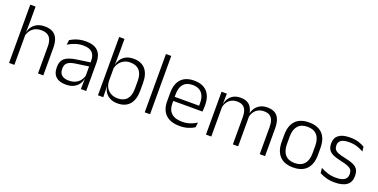

<svg xmlns="http://www.w3.org/2000/svg" viewBox="-21 -1351 4036 2052"><g transform="rotate(20 1997.5 -325.5)"><path d="M460.5 0H400V-306Q400 -349.5 388.2 -381Q376.5 -412.5 349.5 -429.5Q322.5 -446.5 277 -446.5Q235 -446.5 204 -430.5Q173 -414.5 154.2 -386.5Q135.5 -358.5 128.5 -323L113 -367.5H129.5Q136 -403.5 156.8 -432.8Q177.5 -462 212.5 -479.8Q247.5 -497.5 298 -497.5Q357 -497.5 392.5 -475.5Q428 -453.5 444.2 -412.2Q460.5 -371 460.5 -312ZM131.5 0H71V-663H131.5V-501L129 -361L131.5 -356Z M948 0H887.5L890.5 -121.5L888 -131V-288.5V-321Q888 -384 856.2 -415.2Q824.5 -446.5 756.5 -446.5Q703.5 -446.5 660 -430.5Q616.5 -414.5 583.5 -394L589.5 -447.5Q607.5 -459 633 -470.8Q658.5 -482.5 691.8 -490.2Q725 -498 765 -498Q814 -498 848.8 -486Q883.5 -474 905.5 -451Q927.5 -428 937.8 -395.5Q948 -363 948 -322.5ZM716.5 10.5Q644 10.5 605.2 -24.5Q566.5 -59.5 566.5 -125V-138Q566.5 -202.5 606.2 -235.2Q646 -268 735 -281L898 -305L901 -259L742.5 -236.5Q680.5 -227.5 653.5 -205.8Q626.5 -184 626.5 -141.5V-132.5Q626.5 -87.5 654 -64Q681.5 -40.5 734.5 -40.5Q780 -40.5 812.2 -57Q844.5 -73.5 864.2 -101.2Q884 -129 890.5 -163.5L902.5 -120.5H890Q884 -86 863.8 -56Q843.5 -26 807.2 -7.8Q771 10.5 716.5 10.5Z M1305.5 10.5Q1259 10.5 1223.8 -6.5Q1188.5 -23.5 1167 -54.2Q1145.5 -85 1140.5 -126.5H1120.5L1140.5 -183Q1143 -136 1163.2 -104.2Q1183.5 -72.5 1216.5 -56.5Q1249.5 -40.5 1290 -40.5Q1357 -40.5 1393 -80.8Q1429 -121 1429 -198.5V-290.5Q1429 -367.5 1393 -407.8Q1357 -448 1288.5 -448Q1249 -448 1217.8 -431.8Q1186.5 -415.5 1166.2 -387.2Q1146 -359 1139 -322L1123 -366.5H1140.5Q1147.5 -403 1167.8 -432.5Q1188 -462 1223.2 -479.8Q1258.5 -497.5 1308.5 -497.5Q1397 -497.5 1443.5 -443.5Q1490 -389.5 1490 -286.5V-202Q1490 -98.5 1442.8 -44Q1395.5 10.5 1305.5 10.5ZM1142.5 0H1082V-663H1142.5V-500.5L1140 -361L1140.5 -347.5V-142L1139.5 -122Z M1674.5 0H1614V-663H1674.5Z M2013 10.5Q1907.5 10.5 1853 -42.5Q1798.5 -95.5 1798.5 -193.5V-288.5Q1798.5 -390.5 1849.2 -445Q1900 -499.5 1997 -499.5Q2062 -499.5 2106 -475Q2150 -450.5 2172.2 -404.5Q2194.5 -358.5 2194.5 -294V-276.5Q2194.5 -262 2193.5 -247.5Q2192.5 -233 2191 -218.5H2135Q2136 -240.5 2136 -260.2Q2136 -280 2136 -296.5Q2136 -345.5 2120.2 -379.8Q2104.5 -414 2073.8 -432Q2043 -450 1997 -450Q1928.5 -450 1893.5 -409.8Q1858.5 -369.5 1858.5 -293.5V-246L1859 -238V-187.5Q1859 -154 1868.8 -127Q1878.5 -100 1898.8 -80.8Q1919 -61.5 1949.8 -51.5Q1980.5 -41.5 2021.5 -41.5Q2069 -41.5 2109.8 -54.8Q2150.5 -68 2186 -91.5L2180 -37Q2149 -15.5 2106.5 -2.5Q2064 10.5 2013 10.5ZM2177.5 -218.5H1830V-265H2177.5Z M2982.5 0H2922V-307Q2922 -350.5 2911.2 -381.8Q2900.5 -413 2876 -429.8Q2851.5 -446.5 2810 -446.5Q2772 -446.5 2743.2 -430.8Q2714.5 -415 2697 -387.5Q2679.5 -360 2673 -325.5L2661.5 -371H2670Q2676.5 -404.5 2696.2 -433.2Q2716 -462 2749.5 -479.8Q2783 -497.5 2831 -497.5Q2885.5 -497.5 2919 -475.8Q2952.5 -454 2967.5 -412.8Q2982.5 -371.5 2982.5 -313.5ZM2371 0H2310.5V-487.5H2371L2368 -366.5L2371 -363.5ZM2676.5 0H2616.5V-307Q2616.5 -350 2605.8 -381.5Q2595 -413 2570.5 -429.8Q2546 -446.5 2505 -446.5Q2466 -446.5 2437.2 -430.5Q2408.5 -414.5 2391.2 -386.5Q2374 -358.5 2367.5 -322.5L2354 -367.5H2368.5Q2375 -403.5 2394 -432.8Q2413 -462 2446 -479.8Q2479 -497.5 2525.5 -497.5Q2593 -497.5 2628.2 -463Q2663.5 -428.5 2673 -360.5Q2675 -350 2675.8 -338.8Q2676.5 -327.5 2676.5 -316Z M3303.5 12Q3202.5 12 3150 -43.8Q3097.5 -99.5 3097.5 -204.5V-284Q3097.5 -388.5 3150 -444Q3202.5 -499.5 3303.5 -499.5Q3404.5 -499.5 3457 -444Q3509.5 -388.5 3509.5 -284V-204.5Q3509.5 -99.5 3457 -43.8Q3404.5 12 3303.5 12ZM3303.5 -38Q3374.5 -38 3411.8 -80Q3449 -122 3449 -201V-287.5Q3449 -366 3411.8 -408Q3374.5 -450 3303.5 -450Q3232.5 -450 3195.5 -408Q3158.5 -366 3158.5 -287.5V-201Q3158.5 -122 3195.5 -80Q3232.5 -38 3303.5 -38Z M3776.5 10.5Q3717.5 10.5 3674.5 -3Q3631.5 -16.5 3603 -32L3597 -89.5Q3633 -69.5 3676 -55.5Q3719 -41.5 3774 -41.5Q3834.5 -41.5 3866.5 -62.2Q3898.5 -83 3898.5 -124V-131Q3898.5 -157.5 3887 -174.8Q3875.5 -192 3846 -204.8Q3816.5 -217.5 3762.5 -228.5Q3701 -241.5 3665.5 -258.8Q3630 -276 3615 -302.5Q3600 -329 3600 -368V-373Q3600 -433.5 3642.8 -465.8Q3685.5 -498 3771 -498Q3828 -498 3869.5 -484.5Q3911 -471 3937 -454L3943 -401.5Q3911 -421 3870 -434.2Q3829 -447.5 3776 -447.5Q3735.5 -447.5 3709.8 -438.5Q3684 -429.5 3671.8 -412.5Q3659.5 -395.5 3659.5 -372.5V-368Q3659.5 -342 3671 -324.8Q3682.5 -307.5 3711.5 -295.5Q3740.5 -283.5 3791.5 -273.5Q3854.5 -260.5 3891 -243.5Q3927.5 -226.5 3943 -200Q3958.5 -173.5 3958.5 -132.5V-123.5Q3958.5 -57.5 3912 -23.5Q3865.5 10.5 3776.5 10.5Z"/></g></svg>

Font: Anek Malayalam Medium Light
Style: Regular
Weight: 300
Version: Version 1.003